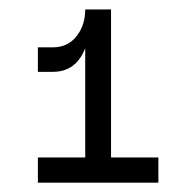

<svg xmlns="http://www.w3.org/2000/svg" viewBox="-20 -750 375 406"><path d="M60.1 -363.8V-417H160.2V-647.9Q140.6 -598.1 91.8 -598.1H60.1V-649.9H91.8Q123 -649.9 141.6 -673.1Q160.2 -696.3 160.2 -730H214.8V-417H314.9V-363.8Z"/></svg>

Font: Uncut Sans
Style: Regular
Weight: 400
Designer: Kasper Nordkvist
Foundry: UNCUT.wtf
Version: Version 1.304;Glyphs 3.2 (3246)